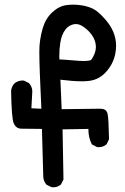

<svg xmlns="http://www.w3.org/2000/svg" viewBox="-20 -795 540 827"><path d="M76.7 -448.2Q79.6 -448.2 83.5 -447.8L105 -437L105.5 -436Q119.1 -420.9 119.1 -400.9Q119.1 -399.9 115.2 -328.6L158.2 -326.7Q149.4 -507.8 149.4 -570.3Q149.4 -586.4 150.1 -597.4Q150.9 -608.4 152.8 -622.1Q156.7 -648.9 164.6 -675.3Q176.8 -715.8 205.3 -742.2Q233.9 -768.6 265.6 -772.9Q280.8 -774.9 295.9 -774.9Q311 -774.9 325.7 -772.9Q356 -769 379.4 -757.8Q402.8 -746.6 432.6 -712.4Q480 -659.2 480 -598.1Q480 -580.1 476.1 -561Q466.8 -518.1 436.5 -484.9Q405.8 -450.7 360.8 -446.3Q348.1 -444.8 332 -444.8Q294.9 -444.8 240.2 -451.7L245.6 -324.7L407.2 -326.7Q409.7 -326.7 414.1 -326.7Q418.5 -326.7 425 -325.2Q431.6 -323.7 436.5 -318.6Q441.4 -313.5 443.4 -304.7Q447.8 -286.6 449.7 -195.3L439 -173.3L438 -172.9Q424.8 -161.1 405.3 -161.1Q402.3 -161.1 397.9 -161.6L376 -172.9L375 -174.3Q360.8 -203.1 360.8 -236.8Q360.8 -238.3 360.8 -239.7L249.5 -237.8L253.4 -22L242.7 -0.5Q233.9 6.8 225.6 9.3Q217.3 11.7 211.7 11.7Q206.1 11.7 201.7 11.2L180.2 0.5Q168.5 -13.2 166.5 -30.8Q166.5 -31.2 160.6 -239.7Q91.3 -240.7 72.3 -240.7Q49.3 -240.7 39.1 -264.2Q29.8 -285.2 27.8 -403.3V-403.8Q29.8 -421.4 41 -434.6Q56.6 -448.2 76.7 -448.2ZM372.6 -536.6Q393.1 -565.9 393.1 -592.8Q393.1 -598.6 392.1 -604.5Q386.7 -638.2 356.4 -666Q329.6 -691.4 306.6 -691.4Q298.3 -691.4 290.5 -688.5Q272.9 -682.6 261.7 -667.5Q245.1 -646.5 239.7 -610.4Q235.4 -583 235.4 -554.2Q235.4 -546.9 235.8 -539.1Q266.6 -537.6 295.7 -534.9Q324.7 -532.2 342.8 -532.2Q360.8 -532.2 372.6 -536.6Z"/></svg>

Font: Bakudai
Style: Medium
Weight: 500
Version: Version 1.48